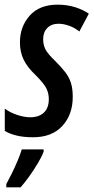

<svg xmlns="http://www.w3.org/2000/svg" viewBox="-29 -570 395 811"><path d="M110.4 9.8Q70.3 9.8 40.5 2.4Q10.7 -4.9 -8.8 -17.1V-111.3Q12.2 -95.2 42.5 -85Q72.8 -74.7 99.1 -74.7Q135.3 -74.7 156.2 -94.2Q177.2 -113.8 177.2 -151.4Q177.2 -176.3 166.5 -197.3Q155.8 -218.3 122.6 -251.5Q86.9 -285.2 71 -317.6Q55.2 -350.1 55.2 -391.1Q55.2 -457.5 96.4 -503.9Q137.7 -550.3 214.4 -550.3Q254.4 -550.3 288.3 -539.6Q322.3 -528.8 346.2 -512.2L306.2 -437Q286.1 -453.1 262.5 -461.4Q238.8 -469.7 218.3 -469.7Q188.5 -469.7 170.9 -451.9Q153.3 -434.1 153.3 -404.8Q153.3 -380.4 163.1 -361.3Q172.9 -342.3 203.6 -313Q229 -287.6 245.6 -266.4Q262.2 -245.1 270.3 -220.7Q278.3 -196.3 278.3 -161.1Q278.3 -85.9 234.4 -38.1Q190.4 9.8 110.4 9.8ZM-2.4 221.2V207.5Q7.3 189.9 20.3 163.8Q33.2 137.7 44.9 110.1Q56.6 82.5 63 61H155.3V70.8Q147 92.8 130.1 120.8Q113.3 148.9 93.8 176Q74.2 203.1 58.1 221.2Z"/></svg>

Font: Open Sans Condensed SemiBold
Style: Italic
Weight: 600
Width: 3
Italic angle: -12°
Designer: Monotype Design Team
Foundry: Monotype Imaging Inc.
Version: Version 3.000; ttfautohint (v1.8.4)